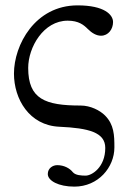

<svg xmlns="http://www.w3.org/2000/svg" viewBox="-20 -462 481 715"><path d="M32 -188C32 -93 89 5 201 10C311 15 372 31 372 89C372 161 322 192 299 192C283 192 261 191 251 179C240 165 219 153 193 153C177 153 158 164 158 186C158 211 198 233 257 233C346 233 406 161 406 87C406 42 405 2 371 -32C352 -51 317 -69 280 -69C148 -69 85 -93 85 -209C85 -286 142 -385 232 -385C273 -385 292 -369 307 -354C322 -339 339 -329 356 -329C384 -329 401 -354 401 -380C401 -407 369 -442 269 -442C110 -442 32 -294 32 -188Z"/></svg>

Font: Libertinus Math
Style: Regular
Weight: 400
Designer: Philipp H. Poll, Khaled Hosny
Foundry: Caleb Maclennan
Version: Version 7.050;RELEASE